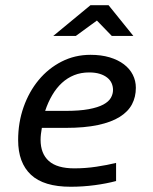

<svg xmlns="http://www.w3.org/2000/svg" viewBox="-20 -710 590 739"><path d="M141.1 -217.8Q138.7 -205.1 137.5 -193.8Q136.2 -182.6 136.2 -171.9Q136.2 -118.7 168 -90.3Q199.7 -62 266.1 -62Q309.1 -62 351.3 -68.4Q393.6 -74.7 426.8 -83V-13.2Q390.1 -3.4 344.5 2.7Q298.8 8.8 252 8.8Q148.4 8.8 99.1 -37.4Q49.8 -83.5 49.8 -170.9Q49.8 -238.3 70.8 -297.9Q91.8 -357.4 128.9 -402.1Q166 -446.8 217 -472.9Q268.1 -499 328.1 -499Q369.6 -499 402.1 -489.3Q434.6 -479.5 457 -462.4Q479.5 -445.3 491.2 -422.1Q502.9 -398.9 502.9 -372.1Q502.9 -336.9 488 -308.6Q473.1 -280.3 440.7 -260Q408.2 -239.7 356.9 -228.8Q305.7 -217.8 232.9 -217.8ZM231.9 -283.2Q286.1 -283.2 321.5 -289.8Q356.9 -296.4 377.7 -307.6Q398.4 -318.8 406.7 -333.5Q415 -348.1 415 -363.8Q415 -377.4 409.7 -389.6Q404.3 -401.9 392.8 -411.1Q381.3 -420.4 364 -425.8Q346.7 -431.2 323.2 -431.2Q291.5 -431.2 265.4 -420.7Q239.3 -410.2 218.3 -390.9Q197.3 -371.6 181.2 -344.2Q165 -316.9 153.8 -283.2ZM397.9 -689.9 493.2 -571.8H410.2L353 -630.9L272 -571.8H185.1L328.1 -689.9ZM0 -490.2Z"/></svg>

Font: Code New Roman
Style: Italic
Weight: 400
Italic angle: -11°
Monospace: yes
Designer: Sam Radian
Foundry: Code New Roman
Version: Version 1.508 October 19, 2014